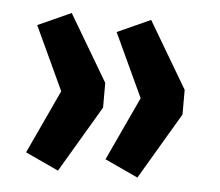

<svg xmlns="http://www.w3.org/2000/svg" viewBox="-38 -503 542 472"><g transform="rotate(5 233.5 -267.5)"><path d="M121 -73 39 -111 112 -268 39 -425 121 -462 218 -298V-237ZM317 -73 235 -111 308 -268 235 -425 317 -462 414 -298V-237Z"/></g></svg>

Font: Nunito Sans 10pt SemiCondensed
Style: Bold
Weight: 700
Width: 4
Designer: Vernon Adams
Foundry: Vernon Adams
Version: Version 3.101;gftools[0.9.27]